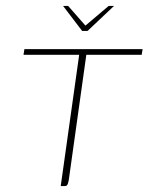

<svg xmlns="http://www.w3.org/2000/svg" viewBox="-20 -625 499 645"><path d="M192 -605H209L267 -539L345 -605H363L274 -521H256ZM62 -460H459L456 -441H270L211 -20Q210 -14 208.5 -9.5Q207 -5 205 -2.5Q203 0 197 0H184L246 -441H59Z"/></svg>

Font: Genos Thin
Style: Italic
Weight: 100
Italic angle: -8°
Designer: Robert E. Leuschke
Foundry: Robert E. Leuschke
Version: Version 1.010